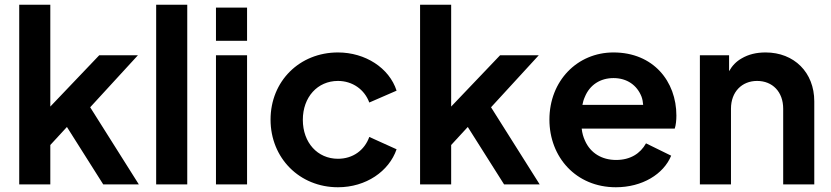

<svg xmlns="http://www.w3.org/2000/svg" viewBox="-20 -777 3501 809"><path d="M192 0V-166L262 -242L415 0H565L360 -325L561 -544H398L192 -328V-757H61V0Z M769 0V-757H638V0Z M1021 -605V-745H890V-605ZM1021 0V-544H890V0Z M1404 12C1522 12 1619 -55 1651 -148L1536 -200C1516 -144 1467 -108 1404 -108C1318 -108 1256 -176 1256 -272C1256 -368 1318 -436 1404 -436C1465 -436 1516 -400 1536 -345L1651 -395C1620 -491 1519 -556 1404 -556C1242 -556 1120 -435 1120 -273C1120 -111 1242 12 1404 12Z M1881 0V-166L1951 -242L2104 0H2254L2049 -325L2250 -544H2087L1881 -328V-757H1750V0Z M2575 12C2686 12 2776 -43 2808 -121L2702 -173C2678 -130 2636 -103 2576 -103C2516 -103 2468 -132 2445 -184C2438 -199 2433 -216 2431 -235H2823C2828 -250 2830 -271 2830 -290C2830 -434 2733 -556 2565 -556C2412 -556 2295 -436 2295 -273C2295 -115 2407 12 2575 12ZM2434 -335C2436 -346 2439 -357 2444 -368C2465 -420 2510 -448 2565 -448C2622 -448 2664 -418 2683 -370C2687 -359 2689 -348 2690 -335Z M3060 0V-319C3060 -390 3106 -436 3170 -436C3235 -436 3280 -390 3280 -319V0H3411V-350C3411 -472 3326 -556 3206 -556C3167 -556 3134 -548 3105 -531C3082 -518 3065 -500 3052 -477V-544H2929V0Z"/></svg>

Font: Plus Jakarta Sans
Style: Bold
Weight: 700
Designer: Gumpita Rahayu
Foundry: Tokotype
Version: Version 2.071;gftools[0.9.30]